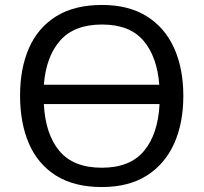

<svg xmlns="http://www.w3.org/2000/svg" viewBox="-20 -745 822 775"><path d="M720 -358Q720 -247 682.5 -164.5Q645 -82 572 -36Q499 10 391 10Q280 10 206.5 -36Q133 -82 97 -165Q61 -248 61 -359Q61 -469 97 -551Q133 -633 206.5 -679Q280 -725 392 -725Q499 -725 572 -679.5Q645 -634 682.5 -551.5Q720 -469 720 -358ZM392 -646Q280 -646 223 -581.5Q166 -517 157 -403H623Q614 -517 558.5 -581.5Q503 -646 392 -646ZM391 -68Q505 -68 561.5 -136Q618 -204 624 -325H157Q163 -204 219.5 -136Q276 -68 391 -68Z"/></svg>

Font: Noto IKEA Simplified Chinese
Style: Regular
Weight: 400
Designer: Monotype Design Team
Foundry: Monotype Imaging Inc.
Version: Version 1.100